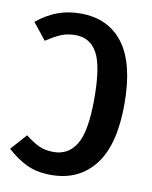

<svg xmlns="http://www.w3.org/2000/svg" viewBox="-82 -766 665 841"><g transform="rotate(10 250.5 -345.5)"><path d="M466 -347Q466 -165 396 -75.5Q326 14 203 14Q140 14 94.5 -7.5Q49 -29 7 -68L70 -139Q103 -113 130.5 -100Q158 -87 196 -87Q263 -87 297.5 -145.5Q332 -204 332 -347Q332 -493 300 -550.5Q268 -608 203 -608Q168 -608 140 -596.5Q112 -585 74 -560L15 -634Q60 -670 106 -687.5Q152 -705 209 -705Q332 -705 399 -616.5Q466 -528 466 -347Z"/></g></svg>

Font: Fira Sans Compressed Medium
Style: Regular
Weight: 500
Width: 1
Designer: bBox Type GmbH & Carrois Corporate GbR & Edenspiekermann AG
Foundry: bBox Type GmbH & Carrois Corporate GbR & Edenspiekermann AG
Version: Version 4.301